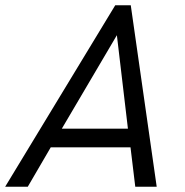

<svg xmlns="http://www.w3.org/2000/svg" viewBox="-46 -710 704 730"><path d="M-26.4 0 392.1 -689.9H451.2L549.8 0H468.3L450.2 -149.9H147L59.6 0ZM189 -220.7H440.4L398.4 -576.2Z"/></svg>

Font: HK Grotesk Italic
Style: Regular
Weight: 400
Italic angle: -13°
Designer: Alfredo Marco Pradil and Stefan Peev
Foundry: Hanken Design Co.
Version: Version 1.000;PS 001.000;hotconv 1.0.88;makeotf.lib2.5.64775